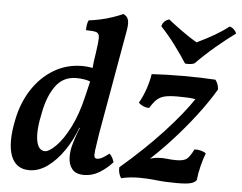

<svg xmlns="http://www.w3.org/2000/svg" viewBox="-51 -772 1062 843"><g transform="rotate(5 480.0 -350.5)"><path d="M349 9Q312 9 296 -11Q280 -31 279 -60.5Q278 -90 286 -118Q289 -129 294 -145Q299 -161 305 -176.5Q311 -192 316 -201L348 -403Q343 -427 345 -458Q347 -489 354 -530Q361 -577 361 -596.5Q361 -616 348 -620.5Q335 -625 302 -625Q302 -636 303.5 -648Q305 -660 310 -669Q329 -671 358 -677Q387 -683 414.5 -692.5Q442 -702 459 -710Q476 -703 481 -687.5Q486 -672 481 -642L399 -178Q391 -128 388 -104Q385 -80 388 -73.5Q391 -67 399 -67Q410 -67 422 -73.5Q434 -80 452 -94Q460 -87 465 -77.5Q470 -68 473 -58Q447 -29 415.5 -10Q384 9 349 9ZM375 -453 350 -397Q336 -405 317 -408.5Q298 -412 279 -412Q221 -412 188 -367Q155 -322 141 -250Q123 -168 131 -124Q139 -80 169 -80Q186 -80 216 -109.5Q246 -139 275.5 -196.5Q305 -254 324 -336L343 -416L387 -409L334 -195H310Q291 -142 259 -95Q227 -48 188 -19.5Q149 9 107 9Q77 9 57 -5Q37 -19 26.5 -46.5Q16 -74 16 -114.5Q16 -155 27 -207Q42 -282 80 -340.5Q118 -399 174.5 -433Q231 -467 301 -467Q321 -467 342 -463Q363 -459 375 -453ZM512 9Q506 0 502.5 -12.5Q499 -25 500 -38Q605 -128 684.5 -214Q764 -300 811 -371L813 -364Q794 -368 773 -369Q752 -370 728 -370Q692 -370 671.5 -365Q651 -360 637 -347Q623 -334 608 -309Q594 -309 581.5 -314.5Q569 -320 561 -328Q578 -358 589.5 -391.5Q601 -425 606 -458Q637 -460 672.5 -461Q708 -462 747 -462Q785 -462 821 -461Q857 -460 887 -458Q901 -440 902 -416Q869 -360 822 -298.5Q775 -237 720 -177Q665 -117 605 -64L611 -80Q640 -92 662.5 -94Q685 -96 705 -93.5Q725 -91 747 -91Q780 -91 793.5 -102.5Q807 -114 822 -145Q835 -146 849.5 -142.5Q864 -139 873 -132Q863 -106 855 -74Q847 -42 844 -12Q837 -1 818.5 4Q800 9 758 9Q707 9 668 4.5Q629 0 590 0Q572 0 552.5 2Q533 4 512 9ZM748 -517Q725 -553 694.5 -594Q664 -635 630 -671Q633 -684 641 -692Q649 -700 662 -704Q692 -680 726.5 -655.5Q761 -631 790 -614Q832 -634 866.5 -654Q901 -674 929 -696Q940 -693 948 -685.5Q956 -678 960 -668Q919 -638 874 -600Q829 -562 790 -522Q780 -517 768.5 -516.5Q757 -516 748 -517Z"/></g></svg>

Font: Vollkorn Medium
Style: Italic
Weight: 500
Italic angle: -11°
Designer: Friedrich Althausen
Foundry: Friedrich Althausen
Version: Version 5.000